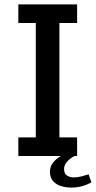

<svg xmlns="http://www.w3.org/2000/svg" viewBox="-20 -706 434 869"><path d="M63 0V-84H142V-602H63V-686H329V-602H249V-84H329V0ZM303 143Q280 143 257.5 136.5Q235 130 220.5 114Q206 98 206 71Q206 47 221.5 28.5Q237 10 256 0H317Q295 12 282.5 27Q270 42 270 58Q270 81 284 89Q298 97 314 97Q331 97 348 92.5Q365 88 381 83L394 119Q373 131 350 137Q327 143 303 143Z"/></svg>

Font: Chivo Medium
Style: Regular
Weight: 400
Version: Version 2.002